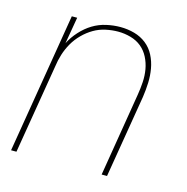

<svg xmlns="http://www.w3.org/2000/svg" viewBox="-84 -608 669 688"><g transform="rotate(15 250.0 -264.0)"><path d="M16 0 102 -520H122L105 -421Q117 -445 136.5 -466.5Q156 -488 179 -502Q202 -516 228.5 -522Q255 -528 281 -528Q308 -528 333 -521Q358 -514 377.5 -498.5Q397 -483 408.5 -460.5Q420 -438 424.5 -412.5Q429 -387 428 -360.5Q427 -334 423 -307L372 0H352L403 -310Q407 -334 408.5 -358Q410 -382 406 -405Q402 -428 391.5 -448.5Q381 -469 364 -483Q347 -497 324 -503.5Q301 -510 277 -510Q255 -510 231.5 -505Q208 -500 187.5 -488Q167 -476 149.5 -458.5Q132 -441 120 -420Q108 -399 101 -376.5Q94 -354 91 -331L36 0Z"/></g></svg>

Font: Iosevka Thin
Style: Italic
Weight: 100
Italic angle: -9°
Monospace: yes
Designer: Belleve Invis
Foundry: Belleve Invis
Version: Version 32.5.0; ttfautohint (v1.8.4)